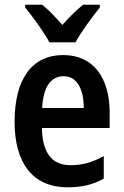

<svg xmlns="http://www.w3.org/2000/svg" viewBox="-20 -786 525 816"><path d="M190 -606H301C324 -650 373 -715 404 -754V-766H333C302 -740 278 -717 245 -680C215 -714 186 -745 159 -766H87V-754C120 -714 168 -648 190 -606ZM249 -552C117 -552 42 -452 42 -268C42 -96 117 10 267 10C328 10 376 -1 421 -27V-123C373 -96 331 -84 280 -84C200 -84 160 -137 158 -242H446V-308C446 -456 376 -552 249 -552ZM251 -462C308 -462 336 -406 336 -327H159C164 -419 197 -462 251 -462Z"/></svg>

Font: Noto Sans Khmer Condensed SemiBold
Style: Regular
Weight: 600
Width: 3
Designer: Danh Hong and the Monotype Design Team
Foundry: Monotype Imaging Inc.
Version: Version 2.004